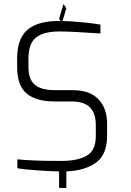

<svg xmlns="http://www.w3.org/2000/svg" viewBox="-20 -844 649 952"><path d="M511 -231V-170Q511 -78 456.5 -38Q402 2 309 6V88H273V6Q226 5 161.5 0.5Q97 -4 66 -10V-54Q138 -46 284 -46Q365 -46 410 -72Q455 -98 455 -169V-225Q455 -282 426 -311.5Q397 -341 335 -341H250Q159 -341 112 -380.5Q65 -420 65 -511V-554Q65 -653 116.5 -696.5Q168 -740 270 -740H280L273 -751L295 -824L309 -803L290 -740Q333 -739 389 -733.5Q445 -728 478 -722V-678Q333 -688 275 -688Q197 -688 159 -658.5Q121 -629 121 -552V-513Q121 -449 153.5 -423Q186 -397 251 -397H340Q425 -397 468 -352Q511 -307 511 -231Z"/></svg>

Font: Exo Light
Style: Regular
Weight: 300
Designer: Natanael Gama
Foundry: Natanael Gama
Version: Version 1.500; ttfautohint (v1.6)